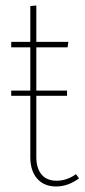

<svg xmlns="http://www.w3.org/2000/svg" viewBox="-20 -672 309 702"><path d="M257.8 -35.2 269 -20Q229 9.8 185.1 9.8Q141.1 9.8 116 -18.8Q90.8 -47.4 90.8 -97.2V-321.8H21V-340.8H90.8V-499H21V-519H90.8V-649.9L112.8 -651.9V-519H230L227.1 -499H112.8V-340.8H225.1V-321.8H112.8V-98.1Q112.8 -57.1 131.8 -34.2Q150.9 -11.2 187 -11.2Q224.1 -11.2 257.8 -35.2Z"/></svg>

Font: Fira Sans Compressed Thin
Style: Regular
Weight: 100
Width: 1
Designer: Carrois Corporate & Edenspiekermann AG
Foundry: Carrois Corporate GbR & Edenspiekermann AG
Version: Version 4.203;PS 004.203;hotconv 1.0.88;makeotf.lib2.5.64775